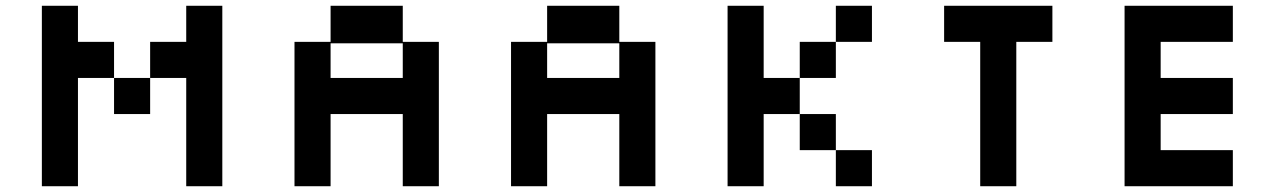

<svg xmlns="http://www.w3.org/2000/svg" viewBox="-20 -645 4415 665"><path d="M125 0V-625H250V-500H375V-375H500V-250H375V-375H250V0ZM625 0V-375H500V-500H625V-625H750V0Z M1000 0V-500H1125V-625H1375V-500H1500V0H1375V-250H1125V0ZM1125 -375H1375V-495H1125Z M1750 0V-500H1875V-625H2125V-500H2250V0H2125V-250H1875V0ZM1875 -375H2125V-495H1875Z M2500 0V-625H2625V-375H2750V-250H2875V-125H3000V0H2875V-125H2750V-250H2625V0ZM2875 -500V-625H3000V-500ZM2750 -375V-500H2875V-375Z M3375 0V-500H3250V-625H3625V-500H3500V0Z M3875 0V-625H4250V-500H4000V-375H4250V-250H4000V-125H4250V0Z"/></svg>

Font: Silkscreen
Style: Regular
Weight: 400
Designer: Jason Kottke
Foundry: Jason Kottke
Version: Version 1.001; ttfautohint (v1.8.4.7-5d5b)